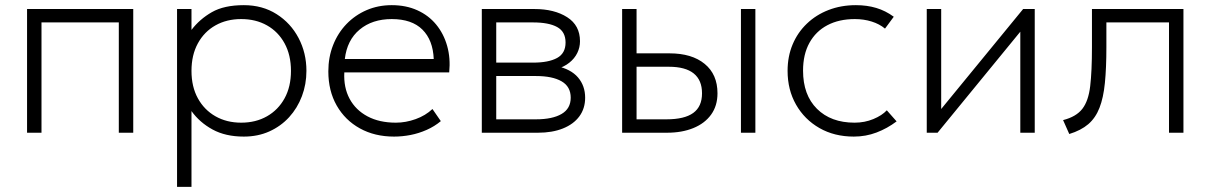

<svg xmlns="http://www.w3.org/2000/svg" viewBox="-20 -515 4697 745"><path d="M85 0V-480H497V0H441V-428H141V0Z M667 210V-480H723V-399Q754.5 -440.5 802 -467.8Q849.5 -495 926 -495Q998.5 -495 1053.2 -460.2Q1108 -425.5 1138.5 -367.5Q1169 -309.5 1169 -240Q1169 -188 1151.5 -141.8Q1134 -95.5 1101.8 -60.2Q1069.5 -25 1025 -5Q980.5 15 926 15Q855 15 804.8 -12.5Q754.5 -40 723 -84V210ZM916 -39Q972.5 -39 1016 -63.8Q1059.5 -88.5 1084.2 -133.5Q1109 -178.5 1109 -240Q1109 -301.5 1084.2 -346.8Q1059.5 -392 1016 -416.5Q972.5 -441 916 -441Q859.5 -441 816 -416.5Q772.5 -392 747.8 -346.8Q723 -301.5 723 -240Q723 -178.5 747.8 -133.5Q772.5 -88.5 816 -63.8Q859.5 -39 916 -39Z M1509 15Q1434 15 1376.5 -16.8Q1319 -48.5 1286.5 -105.5Q1254 -162.5 1254 -238Q1254 -293 1272.5 -340Q1291 -387 1324.5 -421.8Q1358 -456.5 1402.8 -475.8Q1447.5 -495 1500 -495Q1555.5 -495 1599.2 -475.2Q1643 -455.5 1672.2 -420Q1701.5 -384.5 1715 -337Q1728.5 -289.5 1723 -234H1316Q1313 -175.5 1336.5 -131.8Q1360 -88 1406 -63.5Q1452 -39 1516 -39Q1554.5 -39 1592.8 -52.8Q1631 -66.5 1658 -92L1690.5 -45Q1666 -24.5 1635.5 -11Q1605 2.5 1572.8 8.8Q1540.5 15 1509 15ZM1318 -286H1663Q1660 -359.5 1619 -400.2Q1578 -441 1500 -441Q1424.5 -441 1375.5 -400.2Q1326.5 -359.5 1318 -286Z M1849.5 0V-480H2053.5Q2131 -480 2180.8 -448.2Q2230.5 -416.5 2230.5 -355Q2230.5 -331 2220 -309.5Q2209.5 -288 2189.2 -271.8Q2169 -255.5 2139.5 -247L2138.5 -259Q2195 -247 2222.8 -214.5Q2250.5 -182 2250.5 -136Q2250.5 -94 2228 -63.5Q2205.5 -33 2164.2 -16.5Q2123 0 2067.5 0ZM1905.5 -52H2059.5Q2123.5 -52 2159 -72.8Q2194.5 -93.5 2194.5 -136Q2194.5 -179 2159 -199.5Q2123.5 -220 2059.5 -220H1892.5V-272H2048.5Q2108.5 -272 2141.5 -290Q2174.5 -308 2174.5 -350Q2174.5 -392 2142 -410Q2109.5 -428 2048.5 -428H1905.5Z M2394 0V-480H2450V-52H2566Q2636 -52 2670 -76.8Q2704 -101.5 2704 -153Q2704 -204 2671.8 -230Q2639.5 -256 2575 -256H2437V-308H2578Q2664.5 -308 2714.2 -267.2Q2764 -226.5 2764 -153Q2764 -104.5 2739.2 -70.2Q2714.5 -36 2670.2 -18Q2626 0 2568 0ZM2855 0V-480H2911V0Z M3293 15Q3217.5 15 3159.5 -18.2Q3101.5 -51.5 3068.8 -109Q3036 -166.5 3036 -240Q3036 -296 3055.5 -342.5Q3075 -389 3110.8 -423.2Q3146.5 -457.5 3195 -476.2Q3243.5 -495 3301 -495Q3344 -495 3380 -484.2Q3416 -473.5 3448 -450L3414 -404Q3392.5 -422 3362 -431.5Q3331.5 -441 3297 -441Q3235.5 -441 3190.5 -417.2Q3145.5 -393.5 3120.8 -348.8Q3096 -304 3096 -241Q3096 -146.5 3150 -92.8Q3204 -39 3296 -39Q3335 -39 3368.8 -53Q3402.5 -67 3421 -87L3459 -44Q3422.5 -16.5 3381 -0.8Q3339.5 15 3293 15Z M3576 0V-480H3632V-92L3950 -480H3995V0H3939V-392L3618 0Z M4129 5 4105 -49Q4156 -62 4179.8 -92.8Q4203.5 -123.5 4210.2 -181Q4217 -238.5 4217 -332V-480H4572V0H4516V-428H4273V-332Q4273 -251 4267.2 -193.2Q4261.5 -135.5 4246.2 -96.5Q4231 -57.5 4202.8 -33.2Q4174.5 -9 4129 5Z"/></svg>

Font: Geologica Roman Thin
Style: Regular
Weight: 250
Designer: Sindre Bremnes, Frode Helland
Foundry: Monokrom Skriftforlag AS
Version: Version 1.010;gftools[0.9.28]